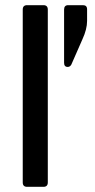

<svg xmlns="http://www.w3.org/2000/svg" viewBox="-20 -723 366 743"><path d="M317 -687V-642Q317 -610 299 -571L256 -473Q251 -464 242 -464Q228 -464 228 -480V-686Q228 -703 244 -703H301Q317 -703 317 -687ZM148 0H85Q68 0 68 -17V-686Q68 -703 85 -703H148Q165 -703 165 -686V-17Q165 0 148 0Z"/></svg>

Font: Rajdhani SemiBold
Style: Regular
Weight: 600
Designer: Satya Rajpurohit, Jyotish Sonowal
Foundry: Indian Type Foundry
Version: Version 1.201 February 1, 2022